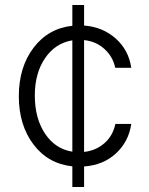

<svg xmlns="http://www.w3.org/2000/svg" viewBox="-20 -747 596 767"><path d="M269 0V-82.5Q171.9 -92.8 113.5 -170.2Q55.2 -247.6 55.2 -362.8Q55.2 -478.5 114 -556.2Q172.9 -633.8 269 -644V-727.1H315.9V-645Q390.6 -639.2 442.4 -593Q494.1 -546.9 504.4 -476.1H440.4Q431.2 -520 397.9 -550.8Q364.7 -581.5 315.9 -586.9V-140.1Q363.8 -145.5 397.5 -175.3Q431.2 -205.1 440.9 -252H504.4Q494.1 -181.2 443.4 -134.3Q392.6 -87.4 315.9 -82V0ZM269 -141.1V-585.9Q201.2 -574.7 160.2 -514.9Q119.1 -455.1 119.1 -365.2Q119.1 -274.4 159.9 -213.1Q200.7 -151.9 269 -141.1Z"/></svg>

Font: Interop Light
Style: Regular
Weight: 300
Designer: Rasmus Andersson, Google, Jang Haemin
Foundry: jhaemin
Version: Version 1.007